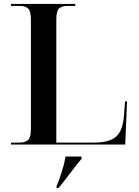

<svg xmlns="http://www.w3.org/2000/svg" viewBox="-20 -734 705 975"><path d="M36 0H616L625 -219H615L610 -152Q605 -73 571 -41.5Q537 -10 459 -10H266V-636Q266 -679 280.5 -691.5Q295 -704 322 -704H362V-714H36V-704H81Q108 -704 122.5 -691Q137 -678 137 -633V-81Q137 -36 122.5 -23Q108 -10 81 -10H36ZM267 221H277Q306 186 340.5 140Q375 94 394 73V61H313Q307 96 293.5 139.5Q280 183 267 211Z"/></svg>

Font: Noto Serif Display Semi
Style: Regular
Weight: 600
Designer: Monotype Design Team
Foundry: Monotype Imaging Inc.
Version: Version 1.900